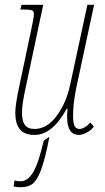

<svg xmlns="http://www.w3.org/2000/svg" viewBox="-20 -556 441 804"><path d="M261 -66Q261 -86 263 -100H259Q199 9 125 9Q82 9 63 -15Q44 -39 44 -84Q44 -117 61 -196L110 -428Q122 -483 122 -495Q122 -509 114.5 -512.5Q107 -516 79 -516H65L70 -536H161L89 -196Q72 -120 72 -84Q72 -50 84 -33Q96 -16 125 -16Q177 -16 217.5 -71Q258 -126 274 -202L346 -536H374L300 -191Q286 -124 286 -73Q286 -40 292.5 -28Q299 -16 313 -16Q323 -16 335.5 -23.5Q348 -31 358 -43L373 -26Q360 -9 341.5 0Q323 9 311 9Q261 9 261 -66ZM37 225 41 199Q49 203 68 203Q95 203 118 166.5Q141 130 163 33L187 17Q169 110 152 155Q135 200 116 214Q97 228 66 228Q52 228 37 225Z"/></svg>

Font: Noto Serif CondThin
Style: Italic
Weight: 250
Width: 3
Italic angle: -12°
Designer: Monotype Design Team
Foundry: Monotype Imaging Inc.
Version: Version 1.001